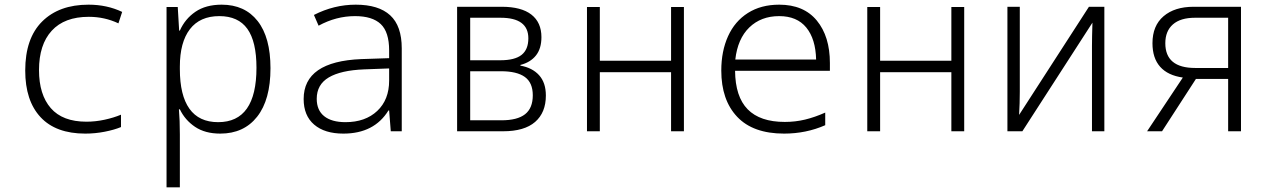

<svg xmlns="http://www.w3.org/2000/svg" viewBox="-20 -562 5440 822"><path d="M88 -260Q88 -398 160.5 -470Q233 -542 359 -542Q438 -542 503 -511L487 -462Q428 -490 360 -490Q256 -490 201.5 -430.5Q147 -371 147 -262Q147 -157 197.5 -99Q248 -41 350 -41Q389 -41 428 -49.5Q467 -58 498 -71V-18Q469 -6 428 2Q387 10 345 10Q219 10 153.5 -60.5Q88 -131 88 -260Z M693 -532H741L747 -431H750Q772 -481 816.5 -511.5Q861 -542 929 -542Q1028 -542 1083 -472Q1138 -402 1138 -270Q1138 -135 1081 -62.5Q1024 10 923 10Q858 10 815 -19Q772 -48 750 -94H746Q750 -47 750 13V240H693ZM1078 -272Q1078 -384 1039 -438.5Q1000 -493 919 -493Q836 -493 793 -437Q750 -381 750 -277V-266Q750 -154 791 -96.5Q832 -39 914 -39Q1078 -39 1078 -272Z M1280 -138Q1280 -299 1527 -309L1646 -313V-346Q1646 -425 1610 -459Q1574 -493 1500 -493Q1419 -493 1344 -452L1324 -498Q1410 -542 1503 -542Q1601 -542 1650.5 -496.5Q1700 -451 1700 -355V0H1653L1646 -89H1643Q1582 10 1450 10Q1370 10 1325 -28.5Q1280 -67 1280 -138ZM1646 -217V-269L1539 -265Q1439 -261 1387.5 -230.5Q1336 -200 1336 -139Q1336 -90 1368 -64.5Q1400 -39 1459 -39Q1544 -39 1595 -87Q1646 -135 1646 -217Z M1937 -533H2128Q2212 -533 2255 -499.5Q2298 -466 2298 -403Q2298 -354 2274.5 -324.5Q2251 -295 2208 -284V-281Q2259 -272 2288 -240Q2317 -208 2317 -153Q2317 -80 2271 -40Q2225 0 2134 0H1937ZM2122 -304Q2184 -304 2213 -327Q2242 -350 2242 -398Q2242 -486 2123 -486H1993V-304ZM2127 -47Q2195 -47 2228 -73Q2261 -99 2261 -154Q2261 -208 2227 -232.5Q2193 -257 2125 -257H1993V-47Z M2493 -532H2548V-302H2853V-532H2908V0H2853V-253H2548V0H2493Z M3068 -260Q3068 -343 3097 -407Q3126 -471 3182 -506.5Q3238 -542 3316 -542Q3421 -542 3477 -474Q3533 -406 3533 -292V-259H3127Q3128 -148 3181 -94Q3234 -40 3340 -40Q3385 -40 3426.5 -50Q3468 -60 3513 -80V-26Q3431 10 3337 10Q3204 10 3136 -62Q3068 -134 3068 -260ZM3474 -307Q3472 -395 3432 -444Q3392 -493 3316 -493Q3238 -493 3188 -444.5Q3138 -396 3128 -307Z M3693 -532H3748V-302H4053V-532H4108V0H4053V-253H3748V0H3693Z M4293 -533H4346V-169Q4346 -120 4343 -70L4642 -533H4708V0H4655V-366Q4655 -401 4657 -465L4357 0H4293Z M5044 -230Q4980 -239 4947 -276Q4914 -313 4914 -377Q4914 -452 4961.5 -492.5Q5009 -533 5090 -533H5293V0H5238V-224H5100L4955 0H4891ZM5238 -271V-486H5096Q5034 -486 5001.5 -457.5Q4969 -429 4969 -377Q4969 -271 5097 -271Z"/></svg>

Font: Noto Sans Mono UI Light
Style: Regular
Weight: 300
Monospace: yes
Designer: Monotype Design team
Foundry: Monotype Imaging Inc.
Version: Version 1.000